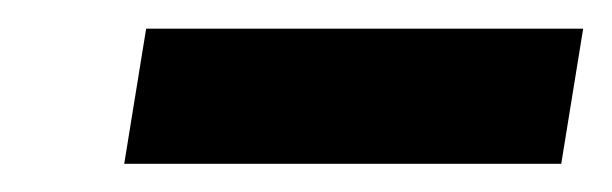

<svg xmlns="http://www.w3.org/2000/svg" viewBox="-20 -696 427 134"><path d="M66.7 -581.7 82 -676H387L371.7 -581.7Z"/></svg>

Font: MuseoModerno Thin
Style: Italic
Weight: 100
Italic angle: -9°
Designer: Pablo Cosgaya, Héctor Gatti, Marcela Romero, and the Authors of The MuseoModerno Project.
Foundry: Omnibus-Type Team
Version: Version 1.003